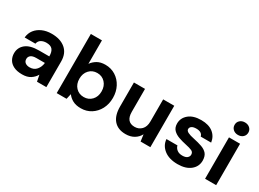

<svg xmlns="http://www.w3.org/2000/svg" viewBox="-33 -1369 2729 2024"><g transform="rotate(30 1331.5 -356.5)"><path d="M236 12Q173 12 132 -8.5Q91 -29 71.5 -63.5Q52 -98 52 -140Q52 -209 105 -252.5Q158 -296 267 -296H391Q391 -352 368.5 -379Q346 -406 294 -406Q257 -406 230 -389.5Q203 -373 197 -339H66Q71 -393 101.5 -432.5Q132 -472 182 -494Q232 -516 295 -516Q402 -516 464 -463Q526 -410 526 -312V0H412L397 -77Q375 -38 336 -13Q297 12 236 12ZM268 -92Q320 -92 350 -127.5Q380 -163 385 -212V-213H282Q236 -213 215 -196Q194 -179 194 -152Q194 -123 214.5 -107.5Q235 -92 268 -92Z M950 12Q891 12 851 -9.5Q811 -31 787 -65L772 0H652V-720H787V-434Q811 -469 850.5 -492.5Q890 -516 949 -516Q1018 -516 1073 -481.5Q1128 -447 1159.5 -387Q1191 -327 1191 -252Q1191 -176 1159.5 -116.5Q1128 -57 1073.5 -22.5Q1019 12 950 12ZM918 -106Q977 -106 1015 -146.5Q1053 -187 1053 -251Q1053 -316 1015 -357Q977 -398 918 -398Q859 -398 821 -357Q783 -316 783 -252Q783 -187 821 -146.5Q859 -106 918 -106Z M1495 12Q1402 12 1351.5 -45Q1301 -102 1301 -211V-504H1436V-225Q1436 -102 1540 -102Q1590 -102 1623.5 -136.5Q1657 -171 1657 -235V-504H1792V0H1673L1662 -82Q1640 -39 1597 -13.5Q1554 12 1495 12Z M2129 12Q2025 12 1963.5 -36Q1902 -84 1896 -159H2030Q2036 -131 2061 -111Q2086 -91 2127 -91Q2167 -91 2186 -107.5Q2205 -124 2205 -146Q2205 -177 2178 -189Q2151 -201 2102 -211Q2054 -221 2010 -236.5Q1966 -252 1938.5 -280.5Q1911 -309 1911 -358Q1911 -425 1965 -470.5Q2019 -516 2116 -516Q2207 -516 2260 -474.5Q2313 -433 2323 -362H2196Q2184 -412 2115 -412Q2079 -412 2060 -399Q2041 -386 2041 -365Q2041 -344 2068 -330.5Q2095 -317 2145 -307Q2203 -295 2247 -279.5Q2291 -264 2315.5 -235.5Q2340 -207 2341 -153Q2341 -80 2284 -34Q2227 12 2129 12Z M2526 -573Q2490 -573 2466.5 -594.5Q2443 -616 2443 -649Q2443 -682 2466.5 -703.5Q2490 -725 2526 -725Q2563 -725 2586.5 -703.5Q2610 -682 2610 -649Q2610 -616 2586.5 -594.5Q2563 -573 2526 -573ZM2458 0V-504H2593V0Z"/></g></svg>

Font: DM Sans
Style: Bold
Weight: 700
Designer: Colophon Foundry, Jonny Pinhorn
Foundry: Colophon Foundry
Version: Version 4.004; ttfautohint (v1.8.4.7-5d5b)